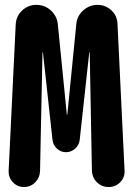

<svg xmlns="http://www.w3.org/2000/svg" viewBox="-20 -750 540 770"><path d="M451.2 -654.3 479.5 -66.4Q481.4 -39.1 462.4 -19.5Q443.4 0 416 0Q387.7 0 368.7 -19Q349.6 -38.1 348.6 -66.4L339.8 -539.1Q339.8 -540 338.9 -540Q337.9 -540 337.9 -539.1L299.8 -190.4Q297.9 -168.9 281.7 -154.3Q265.6 -139.6 244.6 -139.6Q223.6 -139.6 208 -154.3Q192.4 -168.9 190.4 -190.4L152.3 -539.1Q152.3 -540 151.4 -540Q150.4 -540 150.4 -539.1L140.6 -64.5Q139.6 -37.1 121.1 -18.6Q102.5 0 76.2 0Q49.8 0 31.7 -19Q13.7 -38.1 14.6 -64.5L43 -652.3Q44.9 -685.5 68.8 -708Q92.8 -730.5 126 -730.5Q160.2 -730.5 184.6 -707.5Q209 -684.6 211.9 -652.3L248 -291Q248 -290 249 -290Q250 -290 250 -291L286.1 -654.3Q289.1 -686.5 314 -708.5Q338.9 -730.5 371.1 -730.5Q403.3 -730.5 426.8 -708.5Q450.2 -686.5 451.2 -654.3Z"/></svg>

Font: Rounded-X Mgen+ 2m bold
Style: Bold
Weight: 700
Designer: [Source Han Sans]
Ryoko NISHIZUKA  (kana & ideographs); Paul D. Hunt (Latin, Greek & Cyrillic); Wenlong ZHANG  (bopomofo
Version: Version 1.059.20150602